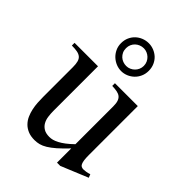

<svg xmlns="http://www.w3.org/2000/svg" viewBox="-206 -797 913 913"><g transform="rotate(45 250.5 -341.0)"><path d="M365.7 14.6H343.8V-81.1Q315.4 -51.3 294.2 -32.7Q272.9 -14.2 255.6 -3.7Q238.3 6.8 223.1 10.7Q208 14.6 191.9 14.6Q166 14.6 147.2 6.6Q128.4 -1.5 115.5 -14.9Q102.5 -28.3 94.7 -45.9Q86.9 -63.5 82.8 -82.8Q78.6 -102.1 77.4 -122.1Q76.2 -142.1 76.2 -159.7V-359.9Q76.2 -381.8 72.3 -395.5Q68.4 -409.2 59.3 -416.5Q50.3 -423.8 35.6 -426.5Q21 -429.2 0 -429.2V-447.3H157.7V-147.9Q157.7 -128.9 160.2 -110.6Q162.6 -92.3 170.7 -77.9Q178.7 -63.5 193.4 -54.7Q208 -45.9 231.9 -45.9Q241.7 -45.9 253.2 -48.8Q264.6 -51.8 278.6 -59.1Q292.5 -66.4 308.6 -78.6Q324.7 -90.8 343.8 -109.4V-363.8Q343.8 -384.3 339.6 -396.7Q335.4 -409.2 326.7 -416.3Q317.9 -423.3 304.2 -426Q290.5 -428.7 271.5 -429.2V-447.3H425.3V-118.7Q425.3 -98.6 427 -85.7Q428.7 -72.8 432.4 -64.9Q436 -57.1 441.9 -54.2Q447.8 -51.3 455.6 -51.3Q462.4 -51.3 473.1 -53Q483.9 -54.7 494.6 -58.6L501.5 -41.5ZM310.5 -602.5Q310.5 -615.7 305.4 -626.7Q300.3 -637.7 292 -645.5Q283.7 -653.3 273.2 -657.7Q262.7 -662.1 251.5 -662.1Q239.3 -662.1 228.3 -657.7Q217.3 -653.3 209 -645.5Q200.7 -637.7 195.8 -626.7Q190.9 -615.7 190.9 -602.5Q190.9 -588.4 196 -577.4Q201.2 -566.4 209.7 -558.6Q218.3 -550.8 229 -546.9Q239.7 -543 251.5 -543Q263.7 -543 274.4 -547.9Q285.2 -552.7 293.2 -560.8Q301.3 -568.8 305.9 -579.6Q310.5 -590.3 310.5 -602.5ZM343.8 -602.5Q343.8 -581.5 335.9 -564.2Q328.1 -546.9 315.2 -534.7Q302.2 -522.5 285.6 -515.6Q269 -508.8 251.5 -508.8Q233.9 -508.8 217 -515.6Q200.2 -522.5 187 -534.7Q173.8 -546.9 165.5 -564.2Q157.2 -581.5 157.2 -602.5Q157.2 -623.5 164.8 -640.6Q172.4 -657.7 185.3 -669.9Q198.2 -682.1 215.3 -689Q232.4 -695.8 251.5 -695.8Q269 -695.8 285.6 -689.2Q302.2 -682.6 315.2 -670.7Q328.1 -658.7 335.9 -641.4Q343.8 -624 343.8 -602.5Z"/></g></svg>

Font: Doulos SIL
Style: Regular
Weight: 400
Designer: Walt Agee, Victor Gaultney, Peter Martin, Debbi Hosken
Foundry: SIL International
Version: Version 4.110; 2011; Maintenance release